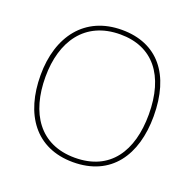

<svg xmlns="http://www.w3.org/2000/svg" viewBox="-129 -857 1011 1000"><g transform="rotate(20 377.0 -357.5)"><path d="M690 -358C690 -590 579 -725 382 -725C177 -725 63 -574 63 -359C63 -143 168 10 376 10C587 10 690 -143 690 -358ZM90 -359C90 -556 186 -700 382 -700C562 -700 663 -575 663 -358C663 -156 573 -15 377 -15C182 -15 90 -159 90 -359Z"/></g></svg>

Font: Noto Sans Lao UI Thin
Style: Regular
Weight: 100
Designer: Monotype Design Team
Foundry: Monotype Imaging Inc.
Version: Version 2.000